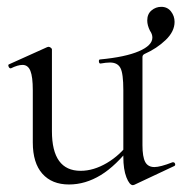

<svg xmlns="http://www.w3.org/2000/svg" viewBox="-20 -532 537 562"><path d="M369 10Q359 10 350 -13Q341 -36 341 -73V-268Q341 -317 332.5 -333Q324 -349 302 -349Q291 -349 274 -346Q270 -346 269.5 -352Q269 -358 273 -358Q347 -365 386.5 -382Q426 -399 426 -422Q426 -432 419 -442Q411 -458 411 -472Q411 -491 423.5 -501.5Q436 -512 452 -512Q470 -512 480.5 -498.5Q491 -485 491 -468Q491 -440 465 -415Q439 -390 403 -374Q397 -371 397 -365V-107Q397 -73 405 -58Q413 -43 432 -43Q449 -43 485 -57H487Q491 -57 492.5 -52.5Q494 -48 490 -46L373 9ZM216 -32Q254 -32 293 -55Q332 -78 360 -117L365 -106Q320 -47 275 -19.5Q230 8 182 8Q132 8 104 -23.5Q76 -55 76 -115V-268Q76 -307 69 -324.5Q62 -342 46 -342Q32 -342 12 -332H11Q7 -332 5 -337.5Q3 -343 7 -344L118 -394L122 -395Q125 -395 128.5 -392.5Q132 -390 132 -387V-148Q132 -32 216 -32Z"/></svg>

Font: Cormorant
Style: Regular
Weight: 400
Designer: Christian Thalmann (Catharsis Fonts)
Foundry: Catharsis Fonts
Version: Version 4.000